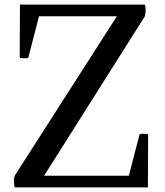

<svg xmlns="http://www.w3.org/2000/svg" viewBox="-20 -816 719 836"><path d="M171.9 -50.8H541L587.9 -231.9Q602.5 -235.4 625 -231.9L624 0H43.9Q37.1 -30.3 43.9 -50.8L488.8 -745.1H149.9L103 -564Q88.4 -560.5 65.9 -564L66.9 -795.9H610.8Q617.7 -773.9 610.8 -745.1Z"/></svg>

Font: Adamina
Style: Regular
Weight: 400
Designer: Cyreal (www.cyreal.org)
Foundry: Cyreal (www.cyreal.org)
Version: Version 1.010